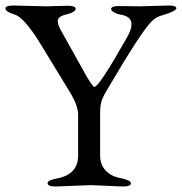

<svg xmlns="http://www.w3.org/2000/svg" viewBox="-20 -673 661 698"><path d="M310 0 182 5Q153 5 153 -7Q153 -18 186 -24Q264 -38 264 -108V-256Q264 -286 239 -330L122 -522Q67 -609 34 -620Q0 -630 0 -642Q0 -653 29 -653L146 -650L226 -652Q255 -652 255 -641Q255 -629 223 -621Q190 -614 190 -596Q190 -582 203 -560L295 -395Q318 -357 323 -357Q340 -357 440 -534Q458 -564 458 -585Q458 -614 417 -620Q406 -622 395 -628Q384 -634 384 -640Q384 -651 413 -651L488 -650L592 -653Q621 -653 621 -643Q621 -632 568 -617Q544 -610 528 -592Q488 -549 369 -346Q357 -326 352 -313.5Q347 -301 345.5 -289Q344 -277 344 -256V-108Q344 -74 364.5 -52.5Q385 -31 421 -25Q456 -17 456 -7Q456 5 427 5Z"/></svg>

Font: Benne
Style: Regular
Weight: 400
Designer: John-Daniel Harrington
Version: Version 1.001